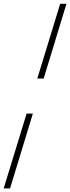

<svg xmlns="http://www.w3.org/2000/svg" viewBox="-69 -788 380 1040"><path d="M167.5 -362.5H133L257 -767.5H291ZM-49 232.5 75 -172.5H109L-14.5 232.5Z"/></svg>

Font: Newsreader 72pt
Style: Italic
Weight: 400
Italic angle: -17°
Designer: Hugues Gentile
Foundry: Production Type
Version: Version 1.003; ttfautohint (v1.8.3)